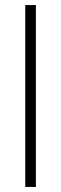

<svg xmlns="http://www.w3.org/2000/svg" viewBox="-20 -740 242 760"><path d="M80 0H122V-720H80Z"/></svg>

Font: Hauora ExtraLight
Style: Regular
Weight: 200
Designer: Mikhail Sharanda
Foundry: WCYS & Co.
Version: Version 1.010